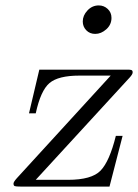

<svg xmlns="http://www.w3.org/2000/svg" viewBox="-20 -688 509 708"><path d="M29.8 -11.2Q29.8 -17.1 42 -30.8L388.2 -409.2H272.9Q194.8 -409.2 162.4 -381.6Q129.9 -354 111.8 -270H86.9L125 -431.2H442.9Q451.7 -431.2 455.3 -431.2Q459 -431.2 462.9 -430.2Q466.8 -429.2 468 -427Q469.2 -424.8 469.2 -420.9Q469.2 -414.1 458 -401.9L111.8 -24.9H231Q317.9 -24.9 350.8 -58.8Q383.8 -92.8 407.2 -187H432.1L383.8 0H56.2Q39.1 0 34.4 -1.7Q29.8 -3.4 29.8 -11.2ZM285.2 -608.9Q285.2 -630.9 302.5 -649.4Q319.8 -668 344.2 -668Q363.3 -668 377.2 -655Q391.1 -642.1 391.1 -622.1Q391.1 -597.2 372.1 -580.1Q353 -563 331.1 -563Q311 -563 298.1 -576.4Q285.2 -589.8 285.2 -608.9Z"/></svg>

Font: CMU Serif Extra
Style: RomanSlanted
Weight: 500
Italic angle: -9.46001°
Version: Version 0.7.0